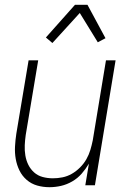

<svg xmlns="http://www.w3.org/2000/svg" viewBox="-20 -771 540 799"><path d="M186 8Q159 8 134.5 1Q110 -6 91 -22.5Q72 -39 61 -61.5Q50 -84 45.5 -109.5Q41 -135 42.5 -162Q44 -189 48 -215L99 -520H139L87 -209Q84 -188 83 -166.5Q82 -145 85.5 -124Q89 -103 98 -85Q107 -67 122 -53.5Q137 -40 157.5 -34.5Q178 -29 200 -29Q220 -29 240 -33Q260 -37 278.5 -47.5Q297 -58 313 -74Q329 -90 339.5 -108.5Q350 -127 356 -147Q362 -167 366 -187L421 -520H461L375 0H335L350 -90Q337 -68 320 -48.5Q303 -29 280.5 -16Q258 -3 234 2.5Q210 8 186 8ZM198 -592 171 -615 292 -751H344L419 -612L387 -595L312 -717Z"/></svg>

Font: Iosevka Term Curly XLt Obl
Style: Regular
Weight: 200
Italic angle: -9°
Designer: Belleve Invis
Foundry: Belleve Invis
Version: Version 32.3.0